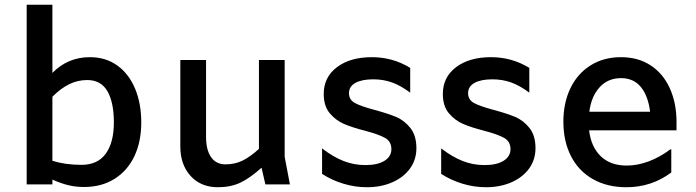

<svg xmlns="http://www.w3.org/2000/svg" viewBox="-20 -774 2920 806"><path d="M573 -260Q573 -179 544 -118Q515 -57 460.5 -23Q406 11 333 11Q298 11 267 3.5Q236 -4 200 -20V0H92V-754H200V-468Q265 -534 357 -534Q424 -534 472.5 -499Q521 -464 547 -402Q573 -340 573 -260ZM458 -260Q458 -344 431 -391Q404 -438 346 -438Q306 -438 270.5 -420.5Q235 -403 200 -368V-99Q254 -82 322 -82Q390 -82 424 -129Q458 -176 458 -260Z M1094 0 1078 -70Q1029 -26 988.5 -7Q948 12 895 12Q823 12 780 -35.5Q737 -83 737 -159V-522H845V-199Q845 -145 866 -114.5Q887 -84 927 -84Q966 -84 998.5 -100Q1031 -116 1067 -149V-522H1175V-116L1197 0Z M1332 -44V-151Q1379 -115 1422.5 -98Q1466 -81 1514 -81Q1565 -81 1594 -99Q1623 -117 1623 -148Q1623 -180 1596.5 -195Q1570 -210 1513 -225Q1458 -239 1423.5 -254Q1389 -269 1364 -299Q1339 -329 1339 -380Q1339 -450 1394.5 -492Q1450 -534 1541 -534Q1629 -534 1702 -489V-385Q1662 -415 1625.5 -428Q1589 -441 1547 -441Q1499 -441 1472 -426Q1445 -411 1445 -383Q1445 -355 1470 -341.5Q1495 -328 1551 -313Q1607 -298 1642 -283.5Q1677 -269 1702.5 -237Q1728 -205 1728 -152Q1728 -104 1701.5 -67Q1675 -30 1627.5 -9Q1580 12 1520 12Q1471 12 1422.5 -2.5Q1374 -17 1332 -44Z M1832 -44V-151Q1879 -115 1922.5 -98Q1966 -81 2014 -81Q2065 -81 2094 -99Q2123 -117 2123 -148Q2123 -180 2096.5 -195Q2070 -210 2013 -225Q1958 -239 1923.5 -254Q1889 -269 1864 -299Q1839 -329 1839 -380Q1839 -450 1894.5 -492Q1950 -534 2041 -534Q2129 -534 2202 -489V-385Q2162 -415 2125.5 -428Q2089 -441 2047 -441Q1999 -441 1972 -426Q1945 -411 1945 -383Q1945 -355 1970 -341.5Q1995 -328 2051 -313Q2107 -298 2142 -283.5Q2177 -269 2202.5 -237Q2228 -205 2228 -152Q2228 -104 2201.5 -67Q2175 -30 2127.5 -9Q2080 12 2020 12Q1971 12 1922.5 -2.5Q1874 -17 1832 -44Z M2820 -227H2453Q2461 -158 2501.5 -118.5Q2542 -79 2611 -79Q2656 -79 2703 -96.5Q2750 -114 2794 -147H2798V-50Q2715 12 2610 12Q2529 12 2469 -22Q2409 -56 2377 -118.5Q2345 -181 2345 -263Q2345 -342 2374.5 -403.5Q2404 -465 2459 -499.5Q2514 -534 2587 -534Q2659 -534 2711.5 -499.5Q2764 -465 2792 -403Q2820 -341 2820 -261ZM2454 -305H2709Q2701 -371 2670.5 -408.5Q2640 -446 2587 -446Q2532 -446 2497 -407.5Q2462 -369 2454 -305Z"/></svg>

Font: Amiko SemiBold
Style: Regular
Weight: 600
Designer: Pablo Impallari, Rodrigo Fuenzalida, Andres Torresi
Foundry: Impallari Type
Version: Version 1.001; ttfautohint (v1.3)